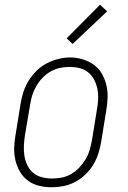

<svg xmlns="http://www.w3.org/2000/svg" viewBox="-20 -784 540 812"><path d="M198 8Q171 8 144.5 1.5Q118 -5 97.5 -20.5Q77 -36 64 -58.5Q51 -81 45 -107Q39 -133 40 -160.5Q41 -188 46 -215L67 -345Q71 -370 79 -395Q87 -420 101 -442.5Q115 -465 134.5 -484.5Q154 -504 177.5 -516Q201 -528 226 -534.5Q251 -541 277 -541Q304 -541 330 -533Q356 -525 377 -510Q398 -495 411 -472Q424 -449 430 -423.5Q436 -398 435 -370Q434 -342 429 -315L408 -185Q404 -160 396 -135Q388 -110 374.5 -87.5Q361 -65 341 -46Q321 -27 297.5 -14.5Q274 -2 248.5 3Q223 8 198 8ZM199 -29Q220 -29 241 -33Q262 -37 281 -48Q300 -59 315.5 -75.5Q331 -92 342 -110.5Q353 -129 359 -149.5Q365 -170 369 -191L390 -321Q394 -342 395 -364Q396 -386 392 -407Q388 -428 378.5 -446.5Q369 -465 353 -478Q337 -491 316.5 -496Q296 -501 274 -501Q253 -501 232.5 -496.5Q212 -492 193 -481Q174 -470 159 -454Q144 -438 133 -419Q122 -400 116 -380Q110 -360 107 -339L85 -209Q82 -188 81 -166Q80 -144 83.5 -123.5Q87 -103 96 -84.5Q105 -66 120.5 -53Q136 -40 157 -34.5Q178 -29 199 -29ZM287 -598 262 -622 403 -764 433 -736Z"/></svg>

Font: Iosevka Slab XLtObl
Style: Regular
Weight: 200
Italic angle: -9°
Monospace: yes
Designer: Belleve Invis
Foundry: Belleve Invis
Version: Version 11.1.1; ttfautohint (v1.8.3)